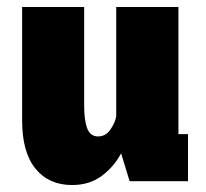

<svg xmlns="http://www.w3.org/2000/svg" viewBox="-20 -520 590 551"><path d="M187 11Q120 11 81.8 -36Q43.5 -83 43.5 -174V-500H221.5V-217.5Q221.5 -175 230.2 -151.8Q239 -128.5 261.5 -128.5Q283 -128.5 296.5 -147.8Q310 -167 313.5 -185.5V-500H492V-135H519.5V0H352L327.5 -80Q308 -42.5 272.8 -15.8Q237.5 11 187 11Z"/></svg>

Font: Trispace SemiCondensed ExtraBold
Style: Regular
Weight: 800
Width: 4
Designer: Tyler Finck
Foundry: Etcetera Type Company
Version: Version 1.210; ttfautohint (v1.8.3)